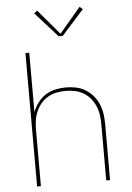

<svg xmlns="http://www.w3.org/2000/svg" viewBox="-62 -1008 725 1054"><g transform="rotate(-5 300.0 -481.0)"><path d="M99 0V-735H120V-407Q130 -435 148 -459Q166 -483 190.5 -499Q215 -515 244.5 -521.5Q274 -528 303 -528Q331 -528 358.5 -522.5Q386 -517 410 -502.5Q434 -488 452.5 -466.5Q471 -445 482 -419Q493 -393 497 -365.5Q501 -338 501 -310V0H480V-310Q480 -335 476.5 -360.5Q473 -386 463 -409.5Q453 -433 436.5 -453Q420 -473 398 -486Q376 -499 350.5 -504Q325 -509 300 -509Q275 -509 249.5 -504Q224 -499 202 -486Q180 -473 163.5 -453Q147 -433 137 -409.5Q127 -386 123.5 -360.5Q120 -335 120 -310V0ZM289 -811 166 -948 183 -962 300 -824 417 -962 434 -948 311 -811Z"/></g></svg>

Font: Iosevka SS04 Thin Extended
Style: Regular
Weight: 100
Width: 7
Monospace: yes
Designer: Belleve Invis
Foundry: Belleve Invis
Version: Version 19.0.0; ttfautohint (v1.8.4)